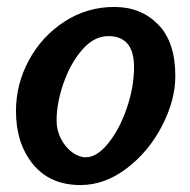

<svg xmlns="http://www.w3.org/2000/svg" viewBox="-20 -512 548 553"><path d="M26 -192Q26 -270 63.5 -339Q101 -408 166 -450Q231 -492 309 -492Q386 -492 435.5 -441.5Q485 -391 485 -293Q485 -224 447 -150Q409 -76 345.5 -27.5Q282 21 212 21Q124 21 75 -39Q26 -99 26 -192ZM366 -319Q366 -408 292 -408Q251 -408 217 -369Q183 -330 163 -272.5Q143 -215 143 -165Q143 -136 156 -111.5Q169 -87 188.5 -73Q208 -59 227 -59Q259 -59 291.5 -99Q324 -139 345 -200Q366 -261 366 -319Z"/></svg>

Font: Sriracha
Style: Regular
Weight: 400
Designer: Suppakit Chalermlarp
Version: Version 1.002g